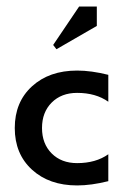

<svg xmlns="http://www.w3.org/2000/svg" viewBox="-20 -560 380 585"><path d="M152 -410 142 -423 221 -540H275V-481ZM310 -8Q258 5 215 5Q130 5 77.5 -43Q25 -91 25 -170Q25 -249 77.5 -297Q130 -345 215 -345Q258 -345 310 -332V-250Q272 -277 215 -277Q167 -277 137.5 -247.5Q108 -218 108 -170Q108 -122 137.5 -92.5Q167 -63 215 -63Q272 -63 310 -90Z"/></svg>

Font: Glametrix
Style: Bold
Weight: 700
Designer: gluk
Foundry: gluk
Version: Version 0.40